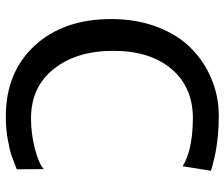

<svg xmlns="http://www.w3.org/2000/svg" viewBox="-78 -714 799 684"><g transform="rotate(90 322.0 -371.5)"><path d="M47.4 -367.7Q47.4 -457.5 75.4 -531.2Q103.5 -605 151.4 -652.3Q199.2 -699.7 261.5 -725.3Q323.7 -751 393.6 -751Q432.6 -751 468.3 -747.1Q503.9 -743.2 521.2 -739.7Q538.6 -736.3 562.7 -730Q586.9 -723.6 587.9 -723.1L571.8 -622.6L566.4 -625Q561.5 -627.9 559.1 -629.2Q556.6 -630.4 549.6 -633.5Q542.5 -636.7 537.4 -638.4Q532.2 -640.1 522.7 -643.3Q513.2 -646.5 504.9 -648.2Q496.6 -649.9 484.4 -652.1Q472.2 -654.3 460 -655.5Q447.8 -656.7 432.6 -657.7Q417.5 -658.7 401.4 -658.7Q290 -658.7 225.3 -582.5Q160.6 -506.3 160.6 -375.5Q160.6 -244.1 225.1 -163.1Q289.6 -82 400.9 -82Q456.1 -82 509 -95.7Q562 -109.4 582 -127.4L582.5 -31.2Q551.8 -19 533.9 -12.7Q516.1 -6.3 477.1 0.7Q438 7.8 395.5 7.8Q236.8 7.8 142.1 -95Q47.4 -197.8 47.4 -367.7Z"/></g></svg>

Font: HaufeMerriweatherSans
Style: Regular
Weight: 400
Designer: Eben Sorkin ( eben@eyebytes.com )
Foundry: Eben Sorkin
Version: Version 1.56